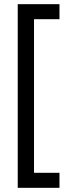

<svg xmlns="http://www.w3.org/2000/svg" viewBox="-20 -740 325 920"><path d="M65 160V-720H265V-648H143V88H265V160Z"/></svg>

Font: TASA Orbiter Display
Style: Regular
Weight: 400
Designer: Weizhong Zhang
Version: Version 1.000;Glyphs 3.1.2 (3151)